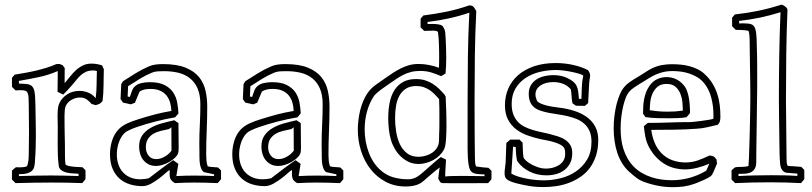

<svg xmlns="http://www.w3.org/2000/svg" viewBox="-20 -756 3419 808"><path d="M339.8 -39.6V-2Q335.9 2.4 332.8 6.6Q329.6 10.7 325.7 14.6Q293 13.2 260.5 12.7Q228 12.2 195.3 12.2Q157.7 12.2 120.4 12.9Q83 13.7 45.4 14.6L30.3 -0.5V-38.1Q34.2 -42 38.3 -45.2Q42.5 -48.3 46.9 -52.2Q51.3 -52.2 55.9 -52Q60.5 -51.8 65.4 -51.8Q72.3 -51.8 79.3 -52.7Q86.4 -53.7 92.8 -56.2Q95.2 -59.1 96.9 -65.7Q98.6 -72.3 99.6 -80.3Q100.6 -88.4 100.8 -96.9Q101.1 -105.5 101.1 -112.8Q101.1 -135.3 101.6 -155.5Q102.1 -175.8 102.1 -197.8Q102.1 -226.1 101.6 -252.9Q101.1 -279.8 101.1 -309.1Q101.1 -330.6 100.3 -343.8Q99.6 -356.9 96.4 -364.3Q93.3 -371.6 86.7 -374Q80.1 -376.5 68.4 -376.5Q63.5 -376.5 57.9 -376.2Q52.2 -376 45.4 -375.5L30.3 -390.6V-428.2Q33.2 -432.1 36.1 -435.3Q39.1 -438.5 42 -441.9Q64.9 -445.8 87.2 -449.7Q109.4 -453.6 131.1 -458.7Q152.8 -463.9 174.6 -470.5Q196.3 -477.1 217.3 -486.3Q220.7 -486.3 224.1 -486.6Q227.5 -486.8 231 -486.8L244.1 -481Q246.6 -478 248.3 -475.1Q250 -472.2 252.4 -469.7Q252 -453.6 252 -437.7Q252 -421.9 252 -406.2Q263.7 -419.4 274.9 -433.8Q286.1 -448.2 299.1 -460.2Q312 -472.2 328.1 -480.2Q344.2 -488.3 365.2 -488.3Q376.5 -488.3 387.7 -486.3Q398.9 -484.4 409.2 -481Q411.6 -477.1 413.3 -472.9Q415 -468.8 417 -464.8Q416.5 -450.2 416.3 -433.1Q416 -416 415.8 -398.2Q415.5 -380.4 414.6 -363Q413.6 -345.7 411.6 -330.6Q403.8 -321.3 397.7 -318.6Q391.6 -315.9 382.3 -313.5Q377.9 -314.9 373.5 -316.2Q369.1 -317.4 365.2 -318.8Q355.5 -330.1 344.5 -337.9Q333.5 -345.7 316.4 -345.7Q307.1 -345.7 297.9 -343Q288.6 -340.3 280.3 -335.4Q272 -330.6 265.6 -323.7Q259.3 -316.9 255.9 -308.1Q253.4 -301.3 252.4 -290.8Q251.5 -280.3 251.5 -269Q251.5 -245.1 251.7 -224.9Q252 -204.6 252.4 -185.8Q252.9 -167 253.2 -148.7Q253.4 -130.4 253.4 -109.9Q253.4 -106 253.4 -98.6Q253.4 -91.3 253.9 -83.7Q254.4 -76.2 254.9 -70.3Q255.4 -64.5 256.8 -63L258.3 -61.5Q265.6 -58.1 274.7 -56.4Q283.7 -54.7 293.2 -54Q302.7 -53.2 311.5 -53Q320.3 -52.7 327.1 -52.2ZM306.2 -24.9Q302.2 -25.9 289.3 -26.1Q276.4 -26.4 262.5 -29.3Q248.5 -32.2 237.5 -40.3Q226.6 -48.3 226.6 -64.5Q224.1 -84 223.4 -104.5Q222.7 -125 222.7 -146.5Q222.7 -166 222.9 -185.5Q223.1 -205.1 223.1 -223.6Q223.1 -232.9 222.7 -245.1Q222.2 -257.3 222.2 -270Q222.2 -283.2 223.4 -296.1Q224.6 -309.1 228.5 -318.8Q233.9 -332 243.2 -342.3Q252.4 -352.5 263.7 -359.6Q274.9 -366.7 287.8 -370.1Q300.8 -373.5 314 -373.5Q333 -373.5 350.8 -366.5Q368.7 -359.4 381.8 -343.8L382.8 -343.3Q384.8 -358.4 385.5 -372.3Q386.2 -386.2 386.5 -400.1Q386.7 -414.1 387 -428Q387.2 -441.9 387.7 -457Q383.8 -458.5 379.9 -459Q376 -459.5 372.1 -459.5Q354.5 -459.5 342 -453.9Q329.6 -448.2 319.6 -439.2Q309.6 -430.2 300.8 -418.9Q292 -407.7 281.7 -396Q273.4 -386.2 264.4 -377Q255.4 -367.7 246.1 -357.9Q240.2 -360.8 234.1 -363.8Q228 -366.7 222.2 -369.6Q222.7 -391.6 222.7 -413.3Q222.7 -435.1 223.1 -457Q183.6 -439.9 142.8 -431.4Q102.1 -422.9 59.6 -415.5V-404.3Q76.7 -403.8 89.1 -402.8Q101.6 -401.9 109.6 -397Q117.7 -392.1 121.8 -382.1Q126 -372.1 127.4 -353L128.9 -319.3Q128.9 -318.4 129.2 -308.1Q129.4 -297.9 129.6 -283Q129.9 -268.1 130.1 -251.2Q130.4 -234.4 130.6 -219.5Q130.9 -204.6 130.9 -194.6Q130.9 -184.6 130.9 -183.6Q130.9 -158.7 130.1 -133.5Q129.4 -108.4 127.4 -83.5Q127 -68.8 124.8 -57.4Q122.6 -45.9 115.5 -38.3Q108.4 -30.8 95.2 -26.9Q82 -22.9 59.6 -22.9V-15.1Q93.8 -16.1 127.4 -16.8Q161.1 -17.6 195.3 -17.6Q224.6 -17.6 253.2 -16.8Q281.7 -16.1 310.5 -15.1V-25.4Z M910.2 -38.6V-2Q906.2 2.4 903.1 6.6Q899.9 10.7 896 14.6Q871.1 13.7 846.4 12.9Q821.8 12.2 796.9 12.2Q776.4 12.2 756.8 12.9Q737.3 13.7 716.8 14.6Q705.1 8.8 699.5 0.5Q693.8 -7.8 693.8 -24.4Q693.8 -27.3 694.1 -30.8Q694.3 -34.2 694.3 -38.1Q694.3 -39.6 693.4 -39.6Q689.9 -39.6 678.5 -29.1Q667 -18.6 650.9 -6.1Q634.8 6.3 616 16.8Q597.2 27.3 579.1 27.3Q552.2 27.3 527.6 20Q502.9 12.7 484.1 -3.4Q465.3 -19.5 454.1 -45.2Q442.9 -70.8 442.9 -107.4Q442.9 -135.7 451.2 -162.8Q459.5 -189.9 476.6 -209Q484.9 -218.3 494.6 -224.9Q504.4 -231.4 515.1 -236.6Q525.9 -241.7 537.4 -245.8Q548.8 -250 560.1 -253.4Q594.7 -264.6 629.9 -273.9Q665 -283.2 701.2 -289.1Q700.7 -307.1 696 -323.7Q691.4 -340.3 681.4 -353.3Q671.4 -366.2 654.5 -374Q637.7 -381.8 611.8 -381.8Q599.1 -381.8 587.4 -379.2Q575.7 -376.5 567.4 -370.6Q562.5 -358.9 557.6 -347.2Q552.7 -335.4 547.9 -323.7Q543.5 -321.8 539.3 -320.3Q535.2 -318.8 530.8 -316.9Q522.5 -318.8 514.2 -320.6Q505.9 -322.3 497.6 -324.2L487.3 -338.9L490.2 -401.9Q492.2 -404.8 493.9 -408Q495.6 -411.1 497.6 -414.1Q523.9 -431.2 550.5 -447.5Q577.1 -463.9 606.4 -476.6Q619.6 -482.4 634.8 -484.4Q649.9 -486.3 665.5 -486.3Q724.6 -486.3 761.2 -471.2Q797.9 -456.1 817.9 -431.2Q837.9 -406.2 845 -374Q852.1 -341.8 852.1 -308.1Q852.1 -257.3 849.9 -206.1Q847.7 -154.8 847.7 -105Q847.7 -92.3 848.9 -79.8Q850.1 -67.4 854 -56.2Q864.7 -53.2 875.5 -53Q886.2 -52.7 897.5 -51.3ZM837.9 -31.7Q831.5 -36.1 827.9 -43.9Q824.2 -51.8 822.3 -61.3Q820.3 -70.8 819.8 -80.6Q819.3 -90.3 819.3 -99.1V-115.2Q819.3 -123.5 819.1 -131.8Q818.8 -140.1 818.8 -148.4Q818.8 -191.4 821 -232.7Q823.2 -273.9 823.2 -316.9Q823.2 -357.4 811.3 -384.3Q799.3 -411.1 778.6 -427.2Q757.8 -443.4 730 -450Q702.1 -456.5 670.9 -456.5Q658.2 -456.5 644.5 -455.8Q630.9 -455.1 619.1 -450.2Q592.3 -439 567.6 -423.8Q543 -408.7 519 -393.1Q518.6 -382.3 518.1 -371.6Q517.6 -360.8 517.1 -350.1Q519.5 -349.1 521.7 -348.9Q523.9 -348.6 526.4 -348.1Q530.8 -358.9 534.7 -371.6Q538.6 -384.3 548.3 -393.1Q558.1 -402.3 574.7 -406.2Q591.3 -410.2 609.9 -410.2Q648.9 -410.2 672.4 -398.2Q695.8 -386.2 708.5 -367.4Q721.2 -348.6 725.6 -325.2Q730 -301.8 731 -278.8Q727.1 -274.4 723.9 -270.3Q720.7 -266.1 716.8 -262.2Q633.3 -248 552.7 -220.2Q537.1 -214.8 520.8 -207Q504.4 -199.2 494.6 -185.1Q483.4 -168.9 477.5 -148.2Q471.7 -127.4 471.7 -105.5Q471.7 -84.5 477.8 -65.4Q483.9 -46.4 496.3 -32.2Q508.8 -18.1 527.3 -9.8Q545.9 -1.5 570.8 -1.5Q589.8 -1.5 606.4 -5.9Q631.8 -25.4 657.2 -44.7Q682.6 -64 709 -82Q714.4 -78.1 719.7 -74.2Q725.1 -70.3 730.5 -66.4L722.2 -15.6Q722.7 -15.6 722.7 -15.4Q722.7 -15.1 723.1 -15.1Q741.7 -16.1 760.5 -16.6Q779.3 -17.1 798.3 -17.1Q818.8 -17.1 839.6 -16.6Q860.4 -16.1 880.9 -15.1V-22.5ZM691.4 -212.9Q674.8 -209.5 657.2 -205.3Q639.6 -201.2 625.7 -193.1Q611.8 -185.1 602.8 -171.6Q593.8 -158.2 593.8 -135.3Q593.8 -116.2 605 -101.3Q616.2 -86.4 637.7 -86.4Q654.8 -86.4 672.9 -96.7Q690.9 -106.9 701.7 -122.1L701.2 -220.2ZM731 -237.8Q731 -211.4 731.4 -186.5Q731.9 -161.6 731.9 -134.8Q731.9 -127.9 731.4 -121.3Q731 -114.7 729 -109.9Q725.6 -100.6 715.6 -91.3Q705.6 -82 692.4 -74.5Q679.2 -66.9 664.6 -62.3Q649.9 -57.6 636.7 -57.6Q618.2 -57.6 604.7 -64.7Q591.3 -71.8 582.5 -83.3Q573.7 -94.7 569.6 -109.4Q565.4 -124 565.4 -139.2Q565.4 -167.5 578.6 -186.3Q591.8 -205.1 613 -217.3Q634.3 -229.5 660.6 -236.8Q687 -244.1 713.4 -250Z M1424.8 -38.6V-2Q1420.9 2.4 1417.7 6.6Q1414.6 10.7 1410.6 14.6Q1385.7 13.7 1361.1 12.9Q1336.4 12.2 1311.5 12.2Q1291 12.2 1271.5 12.9Q1252 13.7 1231.4 14.6Q1219.7 8.8 1214.1 0.5Q1208.5 -7.8 1208.5 -24.4Q1208.5 -27.3 1208.7 -30.8Q1209 -34.2 1209 -38.1Q1209 -39.6 1208 -39.6Q1204.6 -39.6 1193.1 -29.1Q1181.6 -18.6 1165.5 -6.1Q1149.4 6.3 1130.6 16.8Q1111.8 27.3 1093.8 27.3Q1066.9 27.3 1042.2 20Q1017.6 12.7 998.8 -3.4Q980 -19.5 968.8 -45.2Q957.5 -70.8 957.5 -107.4Q957.5 -135.7 965.8 -162.8Q974.1 -189.9 991.2 -209Q999.5 -218.3 1009.3 -224.9Q1019 -231.4 1029.8 -236.6Q1040.5 -241.7 1052 -245.8Q1063.5 -250 1074.7 -253.4Q1109.4 -264.6 1144.5 -273.9Q1179.7 -283.2 1215.8 -289.1Q1215.3 -307.1 1210.7 -323.7Q1206.1 -340.3 1196 -353.3Q1186 -366.2 1169.2 -374Q1152.3 -381.8 1126.5 -381.8Q1113.8 -381.8 1102.1 -379.2Q1090.3 -376.5 1082 -370.6Q1077.1 -358.9 1072.3 -347.2Q1067.4 -335.4 1062.5 -323.7Q1058.1 -321.8 1054 -320.3Q1049.8 -318.8 1045.4 -316.9Q1037.1 -318.8 1028.8 -320.6Q1020.5 -322.3 1012.2 -324.2L1002 -338.9L1004.9 -401.9Q1006.8 -404.8 1008.5 -408Q1010.3 -411.1 1012.2 -414.1Q1038.6 -431.2 1065.2 -447.5Q1091.8 -463.9 1121.1 -476.6Q1134.3 -482.4 1149.4 -484.4Q1164.6 -486.3 1180.2 -486.3Q1239.3 -486.3 1275.9 -471.2Q1312.5 -456.1 1332.5 -431.2Q1352.5 -406.2 1359.6 -374Q1366.7 -341.8 1366.7 -308.1Q1366.7 -257.3 1364.5 -206.1Q1362.3 -154.8 1362.3 -105Q1362.3 -92.3 1363.5 -79.8Q1364.7 -67.4 1368.7 -56.2Q1379.4 -53.2 1390.1 -53Q1400.9 -52.7 1412.1 -51.3ZM1352.5 -31.7Q1346.2 -36.1 1342.5 -43.9Q1338.9 -51.8 1336.9 -61.3Q1335 -70.8 1334.5 -80.6Q1334 -90.3 1334 -99.1V-115.2Q1334 -123.5 1333.7 -131.8Q1333.5 -140.1 1333.5 -148.4Q1333.5 -191.4 1335.7 -232.7Q1337.9 -273.9 1337.9 -316.9Q1337.9 -357.4 1325.9 -384.3Q1314 -411.1 1293.2 -427.2Q1272.5 -443.4 1244.6 -450Q1216.8 -456.5 1185.5 -456.5Q1172.9 -456.5 1159.2 -455.8Q1145.5 -455.1 1133.8 -450.2Q1106.9 -439 1082.3 -423.8Q1057.6 -408.7 1033.7 -393.1Q1033.2 -382.3 1032.7 -371.6Q1032.2 -360.8 1031.7 -350.1Q1034.2 -349.1 1036.4 -348.9Q1038.6 -348.6 1041 -348.1Q1045.4 -358.9 1049.3 -371.6Q1053.2 -384.3 1063 -393.1Q1072.8 -402.3 1089.4 -406.2Q1106 -410.2 1124.5 -410.2Q1163.6 -410.2 1187 -398.2Q1210.4 -386.2 1223.1 -367.4Q1235.8 -348.6 1240.2 -325.2Q1244.6 -301.8 1245.6 -278.8Q1241.7 -274.4 1238.5 -270.3Q1235.4 -266.1 1231.4 -262.2Q1147.9 -248 1067.4 -220.2Q1051.8 -214.8 1035.4 -207Q1019 -199.2 1009.3 -185.1Q998 -168.9 992.2 -148.2Q986.3 -127.4 986.3 -105.5Q986.3 -84.5 992.4 -65.4Q998.5 -46.4 1011 -32.2Q1023.4 -18.1 1042 -9.8Q1060.5 -1.5 1085.4 -1.5Q1104.5 -1.5 1121.1 -5.9Q1146.5 -25.4 1171.9 -44.7Q1197.3 -64 1223.6 -82Q1229 -78.1 1234.4 -74.2Q1239.7 -70.3 1245.1 -66.4L1236.8 -15.6Q1237.3 -15.6 1237.3 -15.4Q1237.3 -15.1 1237.8 -15.1Q1256.3 -16.1 1275.1 -16.6Q1293.9 -17.1 1313 -17.1Q1333.5 -17.1 1354.2 -16.6Q1375 -16.1 1395.5 -15.1V-22.5ZM1206.1 -212.9Q1189.5 -209.5 1171.9 -205.3Q1154.3 -201.2 1140.4 -193.1Q1126.5 -185.1 1117.4 -171.6Q1108.4 -158.2 1108.4 -135.3Q1108.4 -116.2 1119.6 -101.3Q1130.9 -86.4 1152.3 -86.4Q1169.4 -86.4 1187.5 -96.7Q1205.6 -106.9 1216.3 -122.1L1215.8 -220.2ZM1245.6 -237.8Q1245.6 -211.4 1246.1 -186.5Q1246.6 -161.6 1246.6 -134.8Q1246.6 -127.9 1246.1 -121.3Q1245.6 -114.7 1243.7 -109.9Q1240.2 -100.6 1230.2 -91.3Q1220.2 -82 1207 -74.5Q1193.8 -66.9 1179.2 -62.3Q1164.6 -57.6 1151.4 -57.6Q1132.8 -57.6 1119.4 -64.7Q1106 -71.8 1097.2 -83.3Q1088.4 -94.7 1084.2 -109.4Q1080.1 -124 1080.1 -139.2Q1080.1 -167.5 1093.3 -186.3Q1106.4 -205.1 1127.7 -217.3Q1148.9 -229.5 1175.3 -236.8Q1201.7 -244.1 1228 -250Z M1828.1 -338.9Q1818.8 -349.6 1808.8 -359.6Q1798.8 -369.6 1787.4 -377.2Q1775.9 -384.8 1762.5 -389.4Q1749 -394 1731.9 -394Q1705.6 -394 1688.2 -382.8Q1670.9 -371.6 1660.6 -352.8Q1650.4 -334 1646.5 -309.8Q1642.6 -285.6 1642.6 -259.3Q1642.6 -231.9 1647 -202.9Q1651.4 -173.8 1662.4 -150.1Q1673.3 -126.5 1692.6 -111.3Q1711.9 -96.2 1741.2 -96.2Q1753.4 -96.2 1765.6 -99.1Q1777.8 -102.1 1788.8 -107.4Q1799.8 -112.8 1808.3 -120.8Q1816.9 -128.9 1821.8 -139.2Q1827.6 -151.9 1827.6 -165.8Q1827.6 -179.7 1828.1 -193.4Q1828.6 -203.6 1828.9 -213.9Q1829.1 -224.1 1829.1 -234.4Q1829.1 -248.5 1829.1 -259.8Q1829.1 -271 1829.1 -281.7Q1829.1 -292.5 1828.9 -304Q1828.6 -315.4 1828.1 -329.6ZM1855.5 -349.1Q1856 -333 1856.7 -318.6Q1857.4 -304.2 1857.9 -289.6Q1858.4 -274.9 1858.6 -259.5Q1858.9 -244.1 1858.9 -225.6Q1858.9 -212.4 1858.4 -197.5Q1857.9 -182.6 1856.9 -168.7Q1856 -154.8 1853.8 -143.6Q1851.6 -132.3 1848.1 -126Q1840.8 -112.8 1829.3 -101.6Q1817.9 -90.3 1803.5 -82.5Q1789.1 -74.7 1773.2 -70.3Q1757.3 -65.9 1741.2 -65.9Q1718.8 -65.9 1700 -74.7Q1681.2 -83.5 1666.3 -97.9Q1651.4 -112.3 1640.9 -130.6Q1630.4 -148.9 1625 -168Q1619.6 -186 1616.7 -210Q1613.8 -233.9 1613.8 -259.3Q1613.8 -294.4 1619.9 -324.5Q1626 -354.5 1639.9 -376.5Q1653.8 -398.4 1676 -410.9Q1698.2 -423.3 1730.5 -423.3Q1752 -423.3 1769 -418Q1786.1 -412.6 1800.5 -403.6Q1814.9 -394.5 1827.4 -382.6Q1839.8 -370.6 1851.1 -357.4ZM2048.3 -37.1V-2Q2044.4 2.4 2041.3 6.6Q2038.1 10.7 2034.2 14.6Q2002 14.6 1970.7 14.9Q1939.5 15.1 1907.2 15.1Q1891.6 15.1 1875.5 14.9Q1859.4 14.6 1843.8 14.6Q1835.4 14.6 1831.5 8.5Q1827.6 2.4 1824.2 -4.4Q1825.7 -15.6 1826.4 -22.9Q1827.1 -30.3 1827.9 -35.2Q1828.6 -40 1829.1 -43.5Q1829.6 -46.9 1830.6 -51.3Q1822.3 -44.9 1817.4 -41.3Q1812.5 -37.6 1808.6 -34.2Q1804.7 -30.8 1800 -26.9Q1795.4 -22.9 1787.1 -16.1Q1774.9 -5.9 1762.5 5.4Q1750 16.6 1733.9 22Q1722.7 25.9 1710.7 27.3Q1698.7 28.8 1687 28.8Q1640.1 28.8 1603 9Q1565.9 -10.7 1539.8 -43.7Q1513.7 -76.7 1499.8 -119.9Q1485.8 -163.1 1485.8 -209.5Q1485.8 -229.5 1488.3 -250.2Q1490.7 -271 1495.6 -291.3Q1500.5 -311.5 1508.1 -329.6Q1515.6 -347.7 1525.4 -362.3Q1539.6 -383.3 1560.5 -398.4Q1581.5 -413.6 1602.1 -427.7Q1617.7 -438.5 1633.5 -449Q1649.4 -459.5 1666.3 -468Q1683.1 -476.6 1701.7 -481.7Q1720.2 -486.8 1741.7 -486.8Q1764.2 -486.8 1786.1 -482.4Q1808.1 -478 1827.1 -470.7Q1827.6 -481.4 1827.9 -491.9Q1828.1 -502.4 1828.1 -513.2Q1828.1 -527.8 1827.9 -542.5Q1827.6 -557.1 1827.1 -570.8Q1826.7 -584.5 1825.9 -595.9Q1825.2 -607.4 1823.7 -615.2Q1823.7 -623 1818.4 -625Q1813 -627 1804.7 -627Q1793.5 -627 1782.7 -626.5Q1772 -626 1765.1 -626L1750 -641.1V-677.2Q1752.9 -681.2 1755.9 -684.3Q1758.8 -687.5 1761.7 -690.9Q1812 -697.3 1859.6 -707Q1907.2 -716.8 1954.6 -733.4Q1967.8 -733.4 1973.6 -726.3Q1979.5 -719.2 1984.4 -709Q1979.5 -613.8 1978.3 -519.3Q1977.1 -424.8 1977.1 -329.6Q1977.1 -320.8 1977.1 -301.5Q1977.1 -282.2 1977.3 -258.1Q1977.5 -233.9 1977.5 -207.8Q1977.5 -181.6 1977.8 -158.7Q1978 -135.7 1978.3 -118.9Q1978.5 -102.1 1978.5 -96.7Q1979 -87.4 1979.2 -75.7Q1979.5 -64 1983.4 -55.7Q1996.6 -53.2 2009.3 -52Q2022 -50.8 2035.6 -49.8ZM2011.2 -22Q2003.4 -22.9 1995.8 -23.2Q1988.3 -23.4 1981.7 -24.9Q1975.1 -26.4 1969.5 -29.3Q1963.9 -32.2 1960 -38.1Q1954.6 -46.9 1952.1 -62.7Q1949.7 -78.6 1948.7 -96.2Q1947.8 -113.8 1947.8 -130.4Q1947.8 -147 1947.8 -156.2V-201.7V-327.1Q1947.8 -421.9 1949 -515.1Q1950.2 -608.4 1955.1 -702.6Q1912.1 -688 1868.4 -678.5Q1824.7 -668.9 1779.3 -663.6V-654.8Q1781.7 -654.8 1786.6 -655Q1791.5 -655.3 1798.3 -655.3Q1805.7 -655.3 1813.5 -654.8Q1821.3 -654.3 1828.1 -652.8Q1835 -651.4 1839.8 -648.4Q1844.7 -645.5 1846.2 -640.6Q1852.5 -631.3 1853.8 -617.7Q1855 -604 1855.5 -593.8Q1856.4 -573.2 1857.2 -553Q1857.9 -532.7 1857.9 -512.2Q1857.9 -479 1855 -446.8Q1850.6 -443.8 1845.9 -441.2Q1841.3 -438.5 1836.4 -435.5Q1826.2 -439.9 1816.2 -443.8Q1806.2 -447.8 1795.7 -450.9Q1785.2 -454.1 1773.4 -455.8Q1761.7 -457.5 1748 -457.5Q1726.1 -457.5 1708.7 -452.9Q1691.4 -448.2 1676 -440.4Q1660.6 -432.6 1647 -423.1Q1633.3 -413.6 1618.7 -403.8Q1602.5 -392.6 1586.4 -381.1Q1570.3 -369.6 1556.2 -355.5Q1535.6 -326.2 1525.1 -288.8Q1514.6 -251.5 1514.6 -211.9Q1514.6 -186.5 1519 -161.4Q1523.4 -136.2 1532.2 -113.3Q1541 -90.3 1554.4 -70.6Q1567.9 -50.8 1585.9 -36.1Q1609.4 -16.6 1638.2 -9Q1667 -1.5 1696.8 -1.5Q1709.5 -1.5 1719 -4.6Q1728.5 -7.8 1736.8 -12.9Q1745.1 -18.1 1753.2 -25.1Q1761.2 -32.2 1770.5 -40Q1786.6 -53.7 1802.2 -67.9Q1817.9 -82 1835 -95.2Q1840.3 -92.3 1845.9 -89.6Q1851.6 -86.9 1856.9 -84.5Q1856.4 -73.7 1856 -65.7Q1855.5 -57.6 1855 -50Q1854.5 -42.5 1854 -34.2Q1853.5 -25.9 1853.5 -14.2V-13.2Q1857.9 -13.7 1862.3 -14.2Q1866.7 -14.6 1874 -14.9Q1881.3 -15.1 1893.1 -15.4Q1904.8 -15.6 1923.8 -15.6Q1940.9 -15.6 1963.9 -15.4Q1986.8 -15.1 2019 -14.6V-22Z M2127.4 -168.5H2166.5Q2172.4 -161.6 2179.2 -155.8Q2180.2 -138.2 2180.4 -124.3Q2180.7 -110.4 2183.1 -93.3Q2186 -86.4 2195.8 -78.1Q2205.6 -69.8 2219 -62.7Q2232.4 -55.7 2247.6 -51Q2262.7 -46.4 2276.9 -46.4Q2291.5 -46.4 2305.9 -50Q2320.3 -53.7 2332 -61Q2343.8 -68.4 2351.1 -80.1Q2358.4 -91.8 2358.4 -107.9Q2358.4 -113.3 2357.9 -119.6Q2357.4 -126 2355 -131.3Q2350.6 -141.1 2337.4 -147.7Q2324.2 -154.3 2308.8 -158.7Q2293.5 -163.1 2278.6 -165.8Q2263.7 -168.5 2254.9 -170.4Q2228.5 -176.3 2201.7 -185.5Q2174.8 -194.8 2153.3 -210.9Q2131.8 -227.1 2118.4 -251.7Q2105 -276.4 2105 -313Q2105 -351.1 2119.1 -383.5Q2133.3 -416 2160.4 -439.7Q2187.5 -463.4 2227.3 -477.1Q2267.1 -490.7 2318.4 -490.7Q2355 -490.7 2390.1 -483.2Q2425.3 -475.6 2454.6 -460.9Q2460.4 -452.6 2462.2 -446.5Q2463.9 -440.4 2463.4 -434.6Q2462.9 -428.7 2461.4 -422.4Q2460 -416 2459.5 -407.2L2455.1 -322.3Q2451.7 -319.3 2448.5 -316.4Q2445.3 -313.5 2441.4 -310.5Q2432.1 -310.5 2422.9 -310.8Q2413.6 -311 2403.8 -311L2389.2 -321.3Q2386.2 -335.4 2385.5 -350.3Q2384.8 -365.2 2382.3 -379.9Q2368.2 -396.5 2348.9 -403.6Q2329.6 -410.6 2308.6 -410.6Q2293.5 -410.6 2279.8 -407.2Q2266.1 -403.8 2255.9 -397.2Q2245.6 -390.6 2239.5 -380.9Q2233.4 -371.1 2233.4 -357.9Q2233.4 -346.7 2239.3 -333.5Q2242.7 -326.2 2254.6 -320.8Q2266.6 -315.4 2281.2 -311.8Q2295.9 -308.1 2310.1 -306.2Q2324.2 -304.2 2331.5 -303.2Q2365.2 -299.3 2395.5 -289.8Q2425.8 -280.3 2448.5 -264.2Q2471.2 -248 2484.4 -224.1Q2497.6 -200.2 2497.6 -167Q2497.6 -130.4 2488.3 -101.3Q2479 -72.3 2462.6 -50Q2446.3 -27.8 2424.1 -12.5Q2401.9 2.9 2376.5 12.7Q2351.1 22.5 2323.2 26.9Q2295.4 31.2 2268.1 31.2Q2250 31.2 2232.2 29.8Q2214.4 28.3 2197.3 24.9Q2189.9 23.4 2177.5 21Q2165 18.6 2152.3 15.1Q2139.6 11.7 2128.2 7.1Q2116.7 2.4 2111.3 -2.9Q2106.4 -7.8 2105 -13.9Q2103.5 -20 2103.5 -27.8Q2103.5 -39.6 2105.5 -51.8Q2107.4 -64 2107.9 -72.3L2110.8 -154.3ZM2131.8 -25.4Q2144.5 -18.1 2161.1 -12.9Q2177.7 -7.8 2196 -4.2Q2214.4 -0.5 2233.4 1.2Q2252.4 2.9 2270 2.9Q2303.7 2.9 2339.1 -5.9Q2374.5 -14.6 2403.3 -34.2Q2432.1 -53.7 2450.7 -84.5Q2469.2 -115.2 2469.2 -159.7Q2469.2 -186.5 2460.9 -204.8Q2452.6 -223.1 2438.5 -235.6Q2424.3 -248 2406 -255.4Q2387.7 -262.7 2367.7 -267.3Q2347.7 -272 2327.1 -274.9Q2306.6 -277.8 2289.1 -281.2Q2269.5 -285.2 2254.2 -290.3Q2238.8 -295.4 2227.8 -304.4Q2216.8 -313.5 2210.9 -327.4Q2205.1 -341.3 2205.1 -362.8Q2205.6 -383.3 2214.6 -397.9Q2223.6 -412.6 2238 -421.9Q2252.4 -431.2 2270.8 -435.5Q2289.1 -439.9 2307.6 -439.9Q2340.3 -439.9 2365.2 -428.7Q2382.3 -420.9 2392.1 -412.6Q2401.9 -404.3 2406.7 -394Q2411.6 -383.8 2413.3 -370.6Q2415 -357.4 2416.5 -339.8H2426.8Q2427.7 -365.7 2428.5 -389.4Q2429.2 -413.1 2434.6 -438Q2431.2 -441.4 2418.5 -445.3Q2405.8 -449.2 2388.7 -452.9Q2371.6 -456.5 2353 -459Q2334.5 -461.4 2319.8 -461.4Q2285.2 -461.4 2251.7 -453.4Q2218.3 -445.3 2191.9 -428Q2165.5 -410.6 2149.4 -383.5Q2133.3 -356.4 2133.3 -318.8Q2133.3 -293.5 2140.1 -275.1Q2147 -256.8 2158.7 -244.1Q2170.4 -231.4 2186 -223.4Q2201.7 -215.3 2219 -210Q2236.3 -204.6 2254.6 -200.7Q2272.9 -196.8 2289.6 -192.9Q2309.1 -188 2326.9 -182.4Q2344.7 -176.8 2358.4 -167.7Q2372.1 -158.7 2380.1 -145.3Q2388.2 -131.8 2388.2 -111.8Q2388.2 -86.9 2379.2 -69.3Q2370.1 -51.8 2355 -40.3Q2339.8 -28.8 2320.3 -23.4Q2300.8 -18.1 2279.8 -18.1Q2240.7 -18.1 2208.7 -33.9Q2176.8 -49.8 2157.7 -76.7Q2155.8 -79.6 2154.3 -87.6Q2152.8 -95.7 2152.1 -105.2Q2151.4 -114.7 2150.9 -123.5Q2150.4 -132.3 2150.4 -137.2L2139.2 -138.7Z M2853.5 -298.3Q2853.5 -308.6 2851.8 -326.2Q2850.1 -343.8 2843.5 -360.8Q2836.9 -377.9 2823.2 -390.4Q2809.6 -402.8 2785.2 -402.8Q2761.7 -402.8 2747.8 -391.4Q2733.9 -379.9 2726.3 -363Q2718.8 -346.2 2716.6 -326.9Q2714.4 -307.6 2714.4 -292Q2726.1 -290 2745.6 -288.1Q2765.1 -286.1 2788.1 -286.1Q2808.6 -286.1 2822.5 -287.1Q2836.4 -288.1 2853.5 -290.5ZM2869.1 -262.7Q2851.6 -259.8 2833.5 -259Q2815.4 -258.3 2797.4 -258.3Q2772 -258.3 2746.8 -258.8Q2721.7 -259.3 2696.3 -263.2L2686 -277.8Q2686 -293.5 2687 -309.1Q2688 -324.7 2690.9 -339.8Q2693.8 -355 2699.5 -369.4Q2705.1 -383.8 2714.4 -396.5Q2727.5 -414.6 2746.1 -423.1Q2764.6 -431.6 2784.7 -431.6Q2805.7 -431.6 2824 -423.3Q2842.3 -415 2856 -398.9Q2865.7 -388.2 2870.8 -374.3Q2876 -360.4 2878.7 -345.9Q2881.3 -331.5 2882.3 -317.6Q2883.3 -303.7 2883.8 -292Q2883.8 -288.1 2883.5 -282.2Q2883.3 -276.4 2882.8 -276.4Q2882.8 -280.3 2883.3 -282.2V-279.3ZM2997.6 -67.9Q2992.2 -55.7 2987.3 -43.5Q2982.4 -31.2 2976.1 -20Q2973.6 -15.6 2963.6 -9.8Q2953.6 -3.9 2941.4 1.5Q2929.2 6.8 2918 11.5Q2906.7 16.1 2902.3 17.6Q2880.4 25.4 2858.2 28.6Q2835.9 31.7 2812.5 31.7Q2780.8 31.7 2749.8 25.9Q2718.8 20 2688.5 8.8Q2670.9 2 2657 -8.8Q2643.1 -19.5 2628.9 -32.2Q2610.8 -48.3 2598.1 -69.1Q2585.4 -89.8 2577.6 -113.5Q2569.8 -137.2 2566.2 -163.3Q2562.5 -189.5 2562.5 -215.8Q2562.5 -243.7 2565.9 -270Q2569.3 -296.4 2575.2 -319.3Q2580.6 -339.4 2588.4 -358.6Q2596.2 -377.9 2610.4 -393.6Q2615.7 -399.9 2625.2 -407Q2634.8 -414.1 2645 -420.7Q2655.3 -427.2 2664.8 -432.6Q2674.3 -438 2679.2 -441.4Q2690.4 -448.2 2701.4 -455.6Q2712.4 -462.9 2724.6 -468.8Q2743.7 -478 2764.4 -481.9Q2785.2 -485.8 2807.1 -485.8Q2825.7 -485.8 2844.5 -484.1Q2863.3 -482.4 2881.3 -477.5Q2899.4 -472.7 2916 -464.6Q2932.6 -456.5 2945.8 -443.8Q2965.3 -425.8 2978 -405Q2990.7 -384.3 2998.3 -361.6Q3005.9 -338.9 3008.8 -314.5Q3011.7 -290 3011.7 -264.6Q3011.7 -255.9 3010 -247.6Q3008.3 -239.3 3001 -231Q2979.5 -226.1 2957.8 -220.9Q2936 -215.8 2914.1 -214.4Q2865.7 -210.9 2817.4 -210.2Q2769 -209.5 2720.7 -209.5Q2724.1 -183.1 2733.9 -158Q2743.7 -132.8 2762.2 -112.8Q2782.7 -91.3 2809.3 -81.8Q2835.9 -72.3 2863.8 -72.3Q2892.1 -72.3 2916.3 -80.8Q2940.4 -89.4 2965.8 -101.6Q2971.2 -100.6 2974.9 -100.1Q2978.5 -99.6 2981.7 -98.1Q2984.9 -96.7 2987.8 -93.8Q2990.7 -90.8 2995.1 -85.4ZM2961.9 -65.9Q2942.4 -57.1 2914.8 -50Q2887.2 -43 2860.4 -43Q2841.3 -43 2820.8 -47.9Q2800.3 -52.7 2781 -63.5Q2761.7 -74.2 2744.1 -91.8Q2726.6 -109.4 2712.4 -134.8Q2700.7 -156.2 2696.3 -178.7Q2691.9 -201.2 2689.5 -224.6Q2693.4 -228.5 2697.5 -231.7Q2701.7 -234.9 2706.1 -238.8Q2751 -238.8 2795.7 -240.5Q2840.3 -242.2 2885.3 -242.2Q2888.2 -242.2 2900.1 -243.4Q2912.1 -244.6 2927.5 -246.6Q2942.9 -248.5 2958 -251Q2973.1 -253.4 2981.9 -255.9Q2982.4 -262.2 2982.4 -264.4Q2982.4 -266.6 2982.4 -273.4Q2982.4 -308.6 2973.6 -343.8Q2964.8 -378.9 2943.4 -405.8Q2931.6 -420.4 2915.8 -430.2Q2899.9 -439.9 2882.3 -446Q2864.7 -452.1 2845.9 -454.6Q2827.1 -457 2809.6 -457Q2793.9 -457 2780 -454.6Q2766.1 -452.1 2752.4 -447.3Q2738.8 -442.4 2725.1 -435.1Q2711.4 -427.7 2695.8 -417.5Q2689.9 -413.6 2681.4 -408.7Q2672.9 -403.8 2663.8 -397.9Q2654.8 -392.1 2646 -386Q2637.2 -379.9 2631.3 -373.5Q2619.6 -361.3 2613.3 -344.2Q2606.9 -327.1 2603 -311Q2591.8 -263.7 2591.8 -214.8Q2591.8 -192.9 2594.5 -170.9Q2597.2 -148.9 2603.8 -128.4Q2610.4 -107.9 2621.1 -89.1Q2631.8 -70.3 2647.5 -54.2Q2663.1 -38.6 2681.9 -27.8Q2700.7 -17.1 2721.2 -10.3Q2741.7 -3.4 2763.7 -0.5Q2785.6 2.4 2807.1 2.4Q2884.3 2.4 2952.1 -37.6Q2954.6 -43 2956.1 -46.4Q2957.5 -49.8 2959 -53.2Q2960.4 -56.6 2961.9 -60.1Q2963.4 -63.5 2965.8 -68.8Z M3364.7 -41V-2Q3360.8 2.4 3357.7 6.6Q3354.5 10.7 3350.6 14.6Q3317.4 12.7 3284.9 12Q3252.4 11.2 3219.2 11.2Q3182.6 11.2 3146.5 12Q3110.4 12.7 3073.7 14.6L3058.6 -0.5V-39.1Q3064 -43.9 3069.1 -48.6Q3074.2 -53.2 3082.5 -53.2Q3087.9 -53.2 3095 -53.5Q3102.1 -53.7 3108.6 -54Q3115.2 -54.2 3121.1 -55.2Q3127 -56.2 3129.9 -57.6Q3130.9 -66.4 3131.8 -89.1Q3132.8 -111.8 3133.5 -141.4Q3134.3 -170.9 3135.3 -204.1Q3136.2 -237.3 3136.7 -267.1Q3137.2 -296.9 3137.5 -320.3Q3137.7 -343.8 3137.7 -353.5Q3137.7 -361.3 3137.5 -380.6Q3137.2 -399.9 3137 -424.6Q3136.7 -449.2 3136.2 -476.3Q3135.7 -503.4 3135.5 -526.6Q3135.3 -549.8 3135 -565.9Q3134.8 -582 3134.8 -585Q3134.8 -588.4 3134.5 -594.2Q3134.3 -600.1 3133.8 -606.2Q3133.3 -612.3 3132.3 -617.9Q3131.3 -623.5 3129.4 -626.5Q3116.7 -628.9 3103 -629.6Q3089.4 -630.4 3076.2 -630.4L3061 -645.5V-681.6Q3064 -685.5 3066.9 -688.7Q3069.8 -691.9 3072.8 -695.3Q3123 -700.7 3170.4 -710.4Q3217.8 -720.2 3266.6 -735.8Q3267.1 -736.3 3268.6 -736.3Q3271 -736.3 3275.1 -734.4Q3279.3 -732.4 3283.4 -729.2Q3287.6 -726.1 3290.8 -722.2Q3293.9 -718.3 3293.9 -714.4V-712.9Q3290 -618.2 3288.8 -524.7Q3287.6 -431.2 3287.6 -336.4Q3287.6 -328.6 3287.8 -309.8Q3288.1 -291 3288.3 -266.6Q3288.6 -242.2 3288.8 -214.6Q3289.1 -187 3289.3 -162.4Q3289.6 -137.7 3289.8 -118.7Q3290 -99.6 3290 -91.3Q3290 -81.5 3290.8 -72.5Q3291.5 -63.5 3294.4 -58.6Q3296.4 -57.6 3298.1 -57.6Q3299.8 -57.6 3301.3 -57.1Q3313.5 -57.1 3326.7 -55.7Q3339.8 -54.2 3352.1 -53.7ZM3293.5 -28.8Q3294.4 -28.8 3295.9 -28.6Q3297.4 -28.3 3298.8 -28.3Q3286.1 -28.3 3278.8 -33.4Q3271.5 -38.6 3267.8 -46.9Q3264.2 -55.2 3263.2 -65.2Q3262.2 -75.2 3261.7 -85Q3261.2 -91.3 3260.7 -109.9Q3260.3 -128.4 3260 -153.8Q3259.8 -179.2 3259.3 -207.8Q3258.8 -236.3 3258.5 -262.2Q3258.3 -288.1 3258.1 -307.9Q3257.8 -327.6 3257.8 -335.4Q3257.8 -428.2 3259.3 -520Q3260.7 -611.8 3264.6 -704.6Q3221.2 -690.9 3178.2 -681.9Q3135.3 -672.9 3090.3 -668L3090.8 -657.2Q3096.7 -657.7 3101.6 -657.7Q3106.4 -657.7 3111.3 -657.7Q3132.3 -657.7 3143.1 -653.3Q3153.8 -648.9 3158.4 -634.8Q3163.1 -620.6 3164.1 -593.3Q3165 -565.9 3166 -519.5Q3166 -513.2 3166.3 -496.8Q3166.5 -480.5 3166.5 -462.4Q3166.5 -444.3 3166.5 -428Q3166.5 -411.6 3166.5 -405.3Q3166.5 -394 3166.3 -368.7Q3166 -343.3 3165.5 -310.5Q3165 -277.8 3164.6 -241.5Q3164.1 -205.1 3163.6 -172.1Q3163.1 -139.2 3162.8 -113.3Q3162.6 -87.4 3162.6 -75.7Q3162.6 -55.2 3155.5 -44.7Q3148.4 -34.2 3137.5 -29.8Q3126.5 -25.4 3113.3 -24.9Q3100.1 -24.4 3087.9 -24.4V-15.1Q3122.6 -17.1 3156.5 -17.8Q3190.4 -18.6 3225.1 -18.6Q3252.9 -18.6 3280.3 -18.1Q3307.6 -17.6 3335.4 -15.6L3335.9 -25.4Z"/></svg>

Font: XB Kayhan Pook
Style: Regular
Weight: 700
Designer: Behnam
Foundry: Irmug
Version: Version 7.300 2009